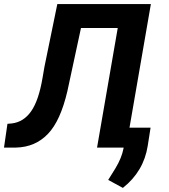

<svg xmlns="http://www.w3.org/2000/svg" viewBox="-52 -731 835 951"><path d="M231.9 -710.9 168 -399.4 159.2 -348.1C146.5 -271.5 127.4 -215.8 102.5 -180.2C77.6 -144.5 45.4 -124 6.3 -119.6L-15.1 -117.7L-32.2 0H27.3C91.3 -1.5 144 -24.4 185.5 -67.9C227.1 -111.3 258.8 -181.6 281.7 -279.3L349.1 -592.3H531.2L428.7 0H560.5L559.6 4.9C553.7 35.6 540.5 68.4 519.5 103L483.9 160.2L556.6 199.7C625.5 145 666.5 75.7 679.7 -8.8L693.8 -98.6H589.4L695.3 -710.9Z"/></svg>

Font: Roboto
Style: Bold Italic
Weight: 700
Italic angle: -12°
Designer: Google
Version: Version 2.137; 2017